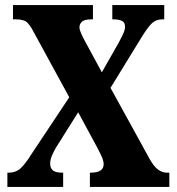

<svg xmlns="http://www.w3.org/2000/svg" viewBox="-20 -734 695 754"><path d="M9 0V-56H14Q44 -56 63 -75Q82 -94 101 -125L252 -352L114 -605Q101 -631 88 -644.5Q75 -658 43 -658H31V-714H345V-658H340Q311 -658 301.5 -648.5Q292 -639 292 -627Q292 -617 299.5 -600.5Q307 -584 315 -570L380 -450L447 -568Q454 -581 462.5 -598.5Q471 -616 471 -629Q471 -647 458 -652.5Q445 -658 425 -658H421V-714H625V-658H617Q593 -658 576.5 -642.5Q560 -627 535 -586L414 -389L568 -109Q585 -79 601.5 -67.5Q618 -56 634 -56H645V0H333V-56H337Q387 -56 387 -89Q387 -100 382 -113Q377 -126 360 -158L287 -293L199 -153Q191 -139 184 -123Q177 -107 177 -91Q177 -75 187 -65.5Q197 -56 224 -56H228V0Z"/></svg>

Font: Noto Serif Lao ExtraCondensed Black
Style: Regular
Weight: 900
Width: 2
Designer: Monotype Design Team
Foundry: Monotype Imaging Inc.
Version: Version 2.003; ttfautohint (v1.8.4.7-5d5b)